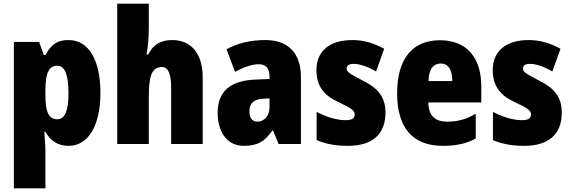

<svg xmlns="http://www.w3.org/2000/svg" viewBox="-20 -780 3091 1040"><path d="M351 -563C293 -563 260 -543 226 -482H217L192 -553H55V240H226V36C226 9 223 -23 220 -66H226C254 -17 293 10 352 10C455 10 524 -95 524 -276C524 -456 460 -563 351 -563ZM291 -424C330 -424 351 -378 351 -275C351 -179 331 -134 291 -134C243 -134 226 -175 226 -263V-290C226 -384 244 -424 291 -424Z M786 -630V-760H615V0H786V-250C786 -363 799 -417 857 -417C891 -417 907 -380 907 -306V0H1078V-360C1078 -493 1013 -563 913 -563C852 -563 809 -539 783 -485H774C781 -525 786 -574 786 -630Z M1418 -563C1335 -563 1264 -545 1207 -513L1253 -391C1303 -418 1347 -432 1382 -432C1420 -432 1440 -410 1440 -364V-352L1362 -349C1230 -343 1159 -287 1159 -169C1159 -70 1206 10 1301 10C1377 10 1416 -16 1455 -73H1459L1489 0H1610V-363C1610 -496 1537 -563 1418 -563ZM1406 -245 1440 -247V-200C1440 -153 1411 -121 1375 -121C1347 -121 1331 -139 1331 -177C1331 -220 1354 -243 1406 -245Z M2068 -170C2068 -259 2022 -305 1946 -343C1869 -384 1858 -390 1858 -409C1858 -426 1871 -434 1896 -434C1932 -434 1978 -416 2017 -393L2061 -516C2003 -547 1950 -563 1889 -563C1767 -563 1694 -505 1694 -400C1694 -318 1732 -265 1807 -230C1889 -192 1901 -180 1901 -160C1901 -138 1885 -129 1851 -129C1803 -129 1744 -148 1695 -174V-21C1750 2 1804 10 1865 10C1999 10 2068 -55 2068 -170Z M2363 -562C2215 -562 2131 -463 2131 -274C2131 -86 2217 10 2379 10C2452 10 2507 -2 2557 -30V-164C2503 -133 2459 -121 2402 -121C2334 -121 2301 -156 2300 -225H2587V-310C2587 -474 2503 -562 2363 -562ZM2368 -436C2406 -436 2430 -405 2430 -341H2301C2303 -410 2330 -436 2368 -436Z M3023 -170C3023 -259 2977 -305 2901 -343C2824 -384 2813 -390 2813 -409C2813 -426 2826 -434 2851 -434C2887 -434 2933 -416 2972 -393L3016 -516C2958 -547 2905 -563 2844 -563C2722 -563 2649 -505 2649 -400C2649 -318 2687 -265 2762 -230C2844 -192 2856 -180 2856 -160C2856 -138 2840 -129 2806 -129C2758 -129 2699 -148 2650 -174V-21C2705 2 2759 10 2820 10C2954 10 3023 -55 3023 -170Z"/></svg>

Font: Noto Sans Khmer Condensed Black
Style: Regular
Weight: 900
Width: 3
Designer: Danh Hong and the Monotype Design Team
Foundry: Monotype Imaging Inc.
Version: Version 2.004